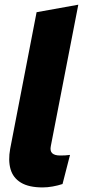

<svg xmlns="http://www.w3.org/2000/svg" viewBox="-20 -790 363 818"><path d="M246.4 -6Q226.9 0.5 204.4 4.5Q182 8.5 161.6 8.5Q102.7 8.5 69 -12Q35.3 -32.5 24.8 -69.7Q14.4 -106.8 23.3 -155.7L135.9 -738L313.6 -770L196.6 -168.2Q192.1 -147.1 202.3 -137.3Q212.6 -127.5 236.1 -127.5Q247.1 -127.5 257.4 -128Q267.7 -128.5 278.3 -130Z"/></svg>

Font: REM Medium
Style: Italic
Weight: 500
Italic angle: -11°
Designer: Octavio Pardo
Foundry: Ashler Design
Version: Version 1.005;gftools[0.9.28]